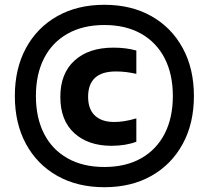

<svg xmlns="http://www.w3.org/2000/svg" viewBox="-20 -771 872 802"><path d="M416 11Q303.5 11 219.2 -36.5Q135 -84 88.5 -169.8Q42 -255.5 42 -370Q42 -484.5 88.5 -570.2Q135 -656 219.2 -703.5Q303.5 -751 416 -751Q528.5 -751 612.5 -703.5Q696.5 -656 743.2 -570.2Q790 -484.5 790 -370Q790 -255.5 743.2 -169.8Q696.5 -84 612.5 -36.5Q528.5 11 416 11ZM445.5 -162Q348.5 -162 290.2 -215Q232 -268 232 -366.5Q232 -464 291.2 -518Q350.5 -572 453.5 -572Q481 -572 504.2 -569Q527.5 -566 549.5 -560V-462.5Q527 -467.5 506.8 -470Q486.5 -472.5 464 -472.5Q405.5 -472.5 376.8 -445.8Q348 -419 348 -367Q348 -315 376.5 -288.2Q405 -261.5 456.5 -261.5Q477.5 -261.5 498.8 -264.8Q520 -268 549.5 -276.5V-179Q529 -171 502.5 -166.5Q476 -162 445.5 -162ZM416 -73.5Q505.5 -73.5 569.5 -109.8Q633.5 -146 667.8 -212.5Q702 -279 702 -370Q702 -461 667.8 -527.5Q633.5 -594 569.5 -630.2Q505.5 -666.5 416 -666.5Q326.5 -666.5 262.2 -630.2Q198 -594 164 -527.5Q130 -461 130 -370Q130 -279 164 -212.5Q198 -146 262.2 -109.8Q326.5 -73.5 416 -73.5Z"/></svg>

Font: Encode Sans Condensed Thin
Style: Bold
Weight: 700
Version: Version 3.002